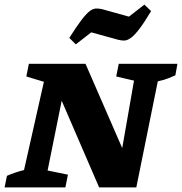

<svg xmlns="http://www.w3.org/2000/svg" viewBox="-34 -811 788 831"><path d="M480 -535H734L725 -485Q708 -478 692.5 -471.5Q677 -465 649 -459L556 0H395L233 -375L172 -73L260 -55L249 0H-14L-4 -50Q14 -58 32 -64Q50 -70 70 -75L156 -457L80 -480L91 -535H336L495 -170L546 -462L469 -480ZM294 -619 266 -647Q297 -696 317.5 -723Q338 -750 352.5 -761.5Q367 -773 380 -774Q393 -775 409 -771L524 -739L591 -791L620 -763Q590 -713 569 -685.5Q548 -658 532.5 -647Q517 -636 504.5 -635.5Q492 -635 477 -639L361 -671Z"/></svg>

Font: Piazzolla SC
Style: Bold Italic
Weight: 700
Italic angle: -11.3°
Designer: Juan Pablo del Peral
Foundry: Huerta Tipografica
Version: Version 1.330